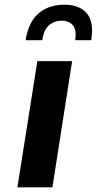

<svg xmlns="http://www.w3.org/2000/svg" viewBox="-20 -797 412 817"><path d="M139 -537H287L203 0H54ZM254 -777Q310 -777 341 -749Q372 -721 372 -665Q372 -654 368 -626H300Q302 -642 302 -648Q302 -680 285.5 -694.5Q269 -709 243 -709Q211 -709 188.5 -689.5Q166 -670 160 -626H89Q101 -703 144 -740Q187 -777 254 -777Z"/></svg>

Font: Exo
Style: Bold Italic
Weight: 700
Italic angle: -9°
Designer: Natanael Gama
Foundry: Natanael Gama
Version: Version 1.500; ttfautohint (v1.6)